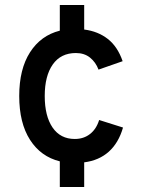

<svg xmlns="http://www.w3.org/2000/svg" viewBox="-20 -732 566 764"><path d="M218 12V-90Q142.5 -108.5 99.5 -175.5Q56.5 -242.5 56.5 -350Q56.5 -457 99.5 -524Q142.5 -591 218 -610V-712H315V-614.5Q370 -607.5 409 -577Q448 -546.5 468 -488.5L372 -455Q361 -484.5 338.2 -502.8Q315.5 -521 282 -521Q222 -521 190 -475.5Q158 -430 158 -350Q158 -270 189.2 -224.5Q220.5 -179 277.5 -179Q313 -179 338.2 -198.8Q363.5 -218.5 374.5 -254.5L469.5 -224.5Q452 -163.5 413 -128.5Q374 -93.5 315 -86V12Z"/></svg>

Font: Overpass Medium
Style: Regular
Weight: 500
Designer: Delve Withrington, Dave Bailey, Thomas Jockin
Foundry: Delve Fonts LLC
Version: Version 4.000